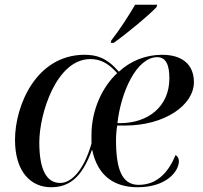

<svg xmlns="http://www.w3.org/2000/svg" viewBox="-20 -776 853 806"><path d="M447 -606 445 -596H457C515 -637 604 -711 637 -746L640 -756H547C521 -711 481 -649 447 -606ZM194 10C270 10 324 -30 366 -147H367C390 -36 461 10 558 10C678 10 731 -56 731 -100C731 -111 725 -121 717 -125C687 -53 640 0 562 0C490 0 467 -69 467 -189C467 -208 469 -232 472 -249H505C672 -249 794 -335 794 -431C794 -505 745 -546 661 -546C589 -546 527 -519 479 -475C428 -534 385 -546 335 -546C132 -546 43 -333 43 -189C43 -53 111 10 194 10ZM484 -259H473C487 -388 553 -536 640 -536C678 -536 691 -501 691 -447C691 -328 601 -259 484 -259ZM233 -8C176 -8 145 -62 145 -178C145 -299 217 -528 359 -528C397 -528 431 -515 472 -469C411 -413 364 -316 364 -210V-173C331 -59 279 -8 233 -8Z"/></svg>

Font: Noto Serif Display
Style: Italic
Weight: 400
Italic angle: -12°
Designer: Monotype Design Team
Foundry: Monotype Imaging Inc.
Version: Version 2.009